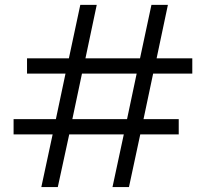

<svg xmlns="http://www.w3.org/2000/svg" viewBox="-20 -760 852 780"><path d="M535.2 -460.9H313L273.9 -275.9H496.1ZM35.2 -213.9V-275.9H207L246.1 -460.9H89.8V-522.9H259.8L306.2 -740.2H373L327.1 -522.9H548.8L595.2 -740.2H662.1L616.2 -522.9H761.2V-460.9H602.1L563 -275.9H706.1V-213.9H549.8L503.9 0H437L482.9 -213.9H261.2L214.8 0H147.9L193.8 -213.9Z"/></svg>

Font: PoppinsZ Light
Style: Regular
Weight: 300
Designer: Ninad Kale (Devanagari), Jonny Pinhorn (Latin)
Foundry: Indian Type Foundry
Version: Version 3.002;FEAKit 1.0